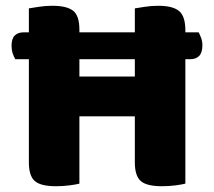

<svg xmlns="http://www.w3.org/2000/svg" viewBox="-20 -637 741 665"><path d="M255 -1Q244 2 221 5Q198 8 174 8Q121 8 100.5 -10Q80 -28 80 -75V-432H33Q28 -440 24 -452Q20 -464 20 -478Q20 -503 31 -514Q42 -525 62 -525H80V-608Q92 -610 115 -613.5Q138 -617 161 -617Q211 -617 233 -600Q255 -583 255 -534V-525H447V-608Q459 -610 482 -613.5Q505 -617 528 -617Q578 -617 600 -599Q622 -581 622 -532V-525H668Q672 -518 676.5 -506Q681 -494 681 -480Q681 -455 670 -443.5Q659 -432 639 -432H622V-1Q611 2 588 5Q565 8 541 8Q488 8 467.5 -10Q447 -28 447 -75V-234H255ZM447 -372V-432H255V-372Z"/></svg>

Font: Baloo Paaji 2 ExtraBold
Style: Regular
Weight: 800
Designer: Shuchita Grover, Noopur Datye and Ek Type
Foundry: Ek Type
Version: Version 1.640;hotconv 1.0.111;makeotfexe 2.5.65597; ttfautoh